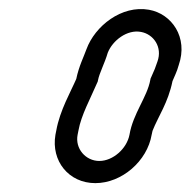

<svg xmlns="http://www.w3.org/2000/svg" viewBox="-20 -760 429 433"><path d="M272 -456C266 -425 235 -397 204 -397C173 -397 149 -425 155 -456L157 -466C163 -500 184 -538 199 -573C200 -575 201 -577 201 -579C204 -595 216 -617 223 -641C234 -669 267 -694 298 -688C326 -683 347 -654 335 -621C331 -609 328 -601 321 -586C320 -584 319 -582 319 -580C312 -541 280 -504 272 -456ZM322 -456 324 -465C337 -498 359 -528 369 -577C373 -587 379 -598 383 -613C405 -676 367 -729 316 -738C254 -749 194 -701 175 -649C169 -632 158 -611 152 -582C140 -554 115 -511 107 -466L105 -456C95 -397 135 -347 195 -347C255 -347 312 -397 322 -456Z"/></svg>

Font: Blanket
Style: BlkOutlineObl
Weight: 900
Foundry: Cannot Into Space Fonts
Version: Version 0.9